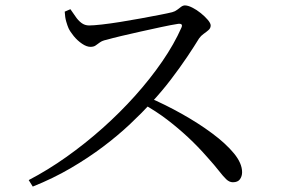

<svg xmlns="http://www.w3.org/2000/svg" viewBox="-20 -706 1040 709"><path d="M86 -41Q157 -78 226 -127Q295 -176 359 -233Q423 -290 479 -352.5Q535 -415 579 -479Q623 -543 650 -604Q657 -620 638 -618Q612 -614 575 -606Q538 -598 499.5 -589.5Q461 -581 427.5 -573Q394 -565 373 -559Q358 -556 349 -549.5Q340 -543 333 -538Q326 -533 314 -533Q300 -533 283 -544.5Q266 -556 252.5 -572.5Q239 -589 233 -602Q229 -611 224.5 -626.5Q220 -642 219 -663L240 -672Q249 -660 258.5 -645.5Q268 -631 280.5 -621.5Q293 -612 309 -612Q325 -612 356 -615.5Q387 -619 424.5 -625Q462 -631 500 -638Q538 -645 569 -651Q600 -657 616 -661Q627 -664 634.5 -670Q642 -676 649 -681Q656 -686 663 -686Q674 -686 690 -678Q706 -670 721.5 -657.5Q737 -645 747.5 -632.5Q758 -620 758 -612Q758 -602 750 -595Q742 -588 732 -581Q722 -574 715 -564Q698 -536 671.5 -496.5Q645 -457 611.5 -413Q578 -369 539 -327Q505 -290 460.5 -248Q416 -206 361 -164.5Q306 -123 241 -85Q176 -47 101 -17ZM840 -33Q827 -33 815.5 -44Q804 -55 788.5 -75Q773 -95 746 -125Q711 -165 674.5 -199Q638 -233 597.5 -264Q557 -295 507 -323L527 -347Q590 -320 651.5 -285.5Q713 -251 763.5 -213.5Q814 -176 844 -139.5Q874 -103 874 -70Q874 -55 866 -44Q858 -33 840 -33Z"/></svg>

Font: Noto Serif HK ExtraLight
Style: Regular
Weight: 400
Version: Version 2.002-H1;hotconv 1.1.0;makeotfexe 2.6.0